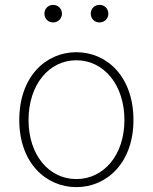

<svg xmlns="http://www.w3.org/2000/svg" viewBox="-20 -754 626 787"><path d="M293 13C419 13 527 -88 527 -262C527 -439 419 -540 293 -540C167 -540 59 -439 59 -262C59 -88 167 13 293 13ZM293 -20C181 -20 97 -118 97 -262C97 -407 181 -507 293 -507C405 -507 490 -407 490 -262C490 -118 405 -20 293 -20ZM198 -662C218 -662 234 -678 234 -698C234 -718 218 -734 198 -734C177 -734 162 -718 162 -698C162 -678 177 -662 198 -662ZM388 -662C409 -662 424 -678 424 -698C424 -718 409 -734 388 -734C367 -734 352 -718 352 -698C352 -678 367 -662 388 -662Z"/></svg>

Font: Noto Sans T Chinese Thin
Style: Regular
Weight: 100
Designer: Ryoko NISHIZUKA (kana & ideographs); Paul D. Hunt (Latin, Greek & Cyrillic); Wenlong ZHANG (bopomofo); Sandoll Communica
Foundry: Adobe Systems Incorporated
Version: Version 1.000;PS 1;hotconv 1.0.78;makeotf.lib2.5.61930